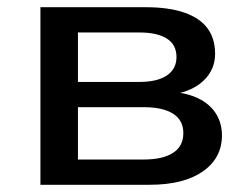

<svg xmlns="http://www.w3.org/2000/svg" viewBox="-20 -512 690 532"><path d="M92 0V-492H384Q448 -492 491 -477Q534 -462 555 -433.5Q576 -405 576 -363Q576 -320 545.5 -290Q515 -260 462 -251L464 -257Q507 -252 536 -236Q565 -220 580 -194.5Q595 -169 595 -137Q595 -74 542 -37Q489 0 394 0ZM196 -70H378Q431 -70 459.5 -88.5Q488 -107 488 -143Q488 -179 459.5 -197Q431 -215 378 -215H196ZM196 -285H366Q416 -285 442.5 -303Q469 -321 469 -354Q469 -388 442.5 -405Q416 -422 366 -422H196Z"/></svg>

Font: Nunito Sans 10pt SemiExpanded SemiBold
Style: Regular
Weight: 600
Width: 6
Designer: Vernon Adams
Foundry: Vernon Adams
Version: Version 3.101;gftools[0.9.27]